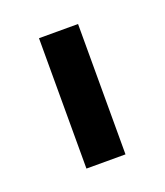

<svg xmlns="http://www.w3.org/2000/svg" viewBox="-61 -727 282 328"><g transform="rotate(-20 79.5 -562.5)"><path d="M115 -444H44V-681H115Z"/></g></svg>

Font: Hind Siliguri
Style: Regular
Weight: 400
Designer: Jyotish Sonowal
Foundry: Indian Type Foundry
Version: Version 1.001;PS 1.0;hotconv 1.0.86;makeotf.lib2.5.63406; tt